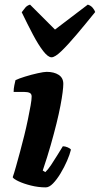

<svg xmlns="http://www.w3.org/2000/svg" viewBox="-20 -811 432 831"><path d="M178 0Q146 0 114 -8Q82 -16 60 -26.5Q38 -37 35 -44Q41 -61 49 -89.5Q57 -118 66.5 -153Q76 -188 85 -224.5Q94 -261 101 -295Q108 -329 112.5 -354.5Q117 -380 117 -393Q117 -405 108.5 -409Q100 -413 86 -413H39Q39 -427 42 -441.5Q45 -456 47 -464Q61 -471 88.5 -479.5Q116 -488 143 -494Q170 -500 182 -500Q214 -500 234 -487Q254 -474 254 -448Q254 -435 251 -411Q248 -387 241.5 -353Q235 -319 224.5 -276.5Q214 -234 199.5 -183Q185 -132 165 -73L176 -66Q187 -76 200.5 -96Q214 -116 228 -139Q242 -162 252 -178Q262 -178 273.5 -173Q285 -168 287 -163Q282 -142 270 -114.5Q258 -87 242 -60.5Q226 -34 209.5 -17Q193 0 178 0ZM203 -563Q188 -563 167 -590Q146 -617 122.5 -661.5Q99 -706 74 -758Q82 -769 89.5 -778Q97 -787 110 -791L218 -683L360 -791Q373 -787 381 -777.5Q389 -768 392 -759Q350 -707 312 -662Q274 -617 246 -590Q218 -563 203 -563Z"/></svg>

Font: Texturina 12pt Black
Style: Italic
Weight: 900
Italic angle: -11°
Designer: Guillermo Torres Carreño
Foundry: Omnibus-Type
Version: Version 1.002